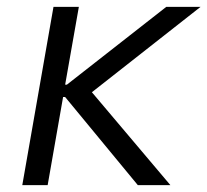

<svg xmlns="http://www.w3.org/2000/svg" viewBox="-20 -540 605 560"><path d="M45 0H119L164 -257H170L382 0H477L248 -271L565 -520H465L175 -293H170L210 -520H136Z"/></svg>

Font: Fixel Display 20240404
Style: Italic
Weight: 400
Italic angle: -10°
Designer: AlfaBravo + MacPaw
Foundry: Kyrylo Tkachov, Marchela Mozhyna, Serhii Makarenko, Maria Weinstein, Zakhar Kryvoshyya
Version: Version 1.211;Glyphs 3.2 (3225)